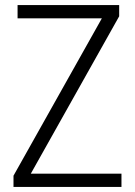

<svg xmlns="http://www.w3.org/2000/svg" viewBox="-20 -734 530 754"><path d="M457 0H33V-44L380 -662H49V-714H448V-670L101 -52H457Z"/></svg>

Font: Noto Sans Hebrew SemiCondensed Light
Style: Regular
Weight: 300
Width: 4
Designer: Monotype Design Team
Foundry: Monotype Imaging Inc.
Version: Version 2.003